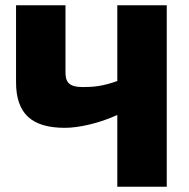

<svg xmlns="http://www.w3.org/2000/svg" viewBox="-20 -710 717 730"><path d="M426 -690V-402C371 -382 334 -379 296 -379C242 -379 228 -397 229 -439V-690H41V-398C41 -279 99 -224 227 -224C279 -224 357 -241 426 -273V0H614V-690Z"/></svg>

Font: Exo 2 Extra Bold
Style: Regular
Weight: 800
Designer: Natanael Gama
Version: Version 1.001;PS 001.001;hotconv 1.0.88;makeotf.lib2.5.64775